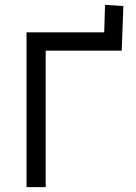

<svg xmlns="http://www.w3.org/2000/svg" viewBox="-20 -768 558 788"><path d="M88.9 -635.3H407.7L411.1 -748L486.3 -743.2L479.5 -560.1H167.5V0H88.9Z"/></svg>

Font: Fantasque Sans Mono
Style: Regular
Weight: 400
Monospace: yes
Designer: Jany Belluz
Version: Version 1.8.0 ; ttfautohint (v1.8.2)